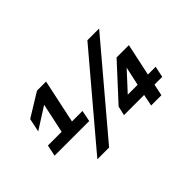

<svg xmlns="http://www.w3.org/2000/svg" viewBox="-85 -1084 1469 1469"><g transform="rotate(-45 650.0 -349.0)"><path d="M251 -251 322 -583 146 -471 169 -581 360 -698H458L363 -251ZM122 -342H496L478 -251H103ZM315 0 905 -698H1032L442 0ZM897 0 916 -95H698L715 -170L970 -447H1103L1047 -185H1131L1112 -95H1028L1008 0ZM829 -185H936L969 -337Z"/></g></svg>

Font: Azeret Mono Thin SemiBold
Style: Italic
Weight: 600
Italic angle: -12°
Version: Version 1.002